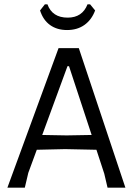

<svg xmlns="http://www.w3.org/2000/svg" viewBox="-20 -862 618 882"><path d="M474 0H556L342 -641H249L14 0H94L110 -68L149 -174L279 -177L423 -174L459 -64ZM297 -558 401 -242 286 -240 174 -242 290 -558ZM368 -747.5C390 -763.2 406.3 -785.3 417 -814L394 -842H382C366 -801.3 335.7 -781 291 -781C243.7 -781 212.7 -801.3 198 -842H186L164 -814C173.3 -784.7 188.7 -762.3 210 -747C231.3 -731.7 257.3 -724 288 -724C319.3 -724 346 -731.8 368 -747.5Z"/></svg>

Font: Alegreya Sans SC
Style: Regular
Weight: 400
Designer: Juan Pablo del Peral
Foundry: Huerta Tipografica
Version: Version 1.000;PS 001.000;hotconv 1.0.70;makeotf.lib2.5.58329